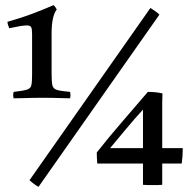

<svg xmlns="http://www.w3.org/2000/svg" viewBox="-20 -719 747 748"><path d="M33 -361Q69 -365 84 -369.5Q99 -374 102 -386.5Q105 -399 105 -426V-586Q105 -606 101.5 -613Q98 -620 84 -620Q66 -620 16 -609Q10 -622 9 -634Q65 -650 103.5 -664.5Q142 -679 189 -699Q197 -691 201 -682Q181 -656 181 -589V-434Q181 -401 184 -387Q187 -373 202.5 -368.5Q218 -364 253 -361Q256 -348 253 -336Q234 -336 212 -337Q190 -338 146 -338Q104 -338 80 -337Q56 -336 33 -336Q30 -348 33 -361ZM601 -662 130 9Q112 -1 95 -17L566 -688Q575 -682 584 -676Q593 -670 601 -662ZM574 2Q566 2 555.5 2Q545 2 537 1V-82H359Q358 -91 357.5 -104Q357 -117 357 -125Q406 -187 455 -243.5Q504 -300 556 -361Q588 -361 613 -355Q612 -332 612 -320Q612 -308 612 -299V-142H692Q692 -126 691 -111Q690 -96 688 -82H612V1Q603 2 593.5 2Q584 2 574 2ZM537 -142V-292Q503 -255 471.5 -217Q440 -179 409 -142Z"/></svg>

Font: Tiro Bangla
Style: Regular
Weight: 400
Designer: Bangla: John Hudson & Fiona Ross. Latin: John Hudson.
Foundry: Tiro Typeworks Ltd.
Version: Version 1.60